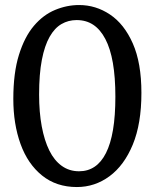

<svg xmlns="http://www.w3.org/2000/svg" viewBox="-20 -734 618 767"><path d="M287.1 13.2Q205.1 13.2 147.9 -33Q90.8 -79.1 62 -158.9Q33.2 -238.8 33.2 -338.9Q33.2 -442.9 55.7 -514.9Q78.1 -586.9 115.5 -630.9Q152.8 -674.8 200 -694.3Q247.1 -713.9 295.9 -713.9Q362.8 -713.9 419.4 -676Q476.1 -638.2 510.5 -560.5Q544.9 -482.9 544.9 -362.8Q544.9 -239.7 510.5 -156.5Q476.1 -73.2 417.5 -30Q358.9 13.2 287.1 13.2ZM295.9 -49.8Q331.1 -49.8 357.9 -67.9Q384.8 -85.9 403.3 -122.6Q421.9 -159.2 431.4 -215.1Q440.9 -271 440.9 -348.1Q440.9 -425.3 430.9 -482.7Q420.9 -540 400.9 -578.1Q380.9 -616.2 352.5 -635Q324.2 -653.8 286.1 -653.8Q252.9 -653.8 225.6 -637.9Q198.2 -622.1 178.2 -586.9Q158.2 -551.8 147.2 -494.9Q136.2 -438 136.2 -356Q136.2 -286.1 146.7 -229.5Q157.2 -172.9 177 -132.8Q196.8 -92.8 226.8 -71.3Q256.8 -49.8 295.9 -49.8Z"/></svg>

Font: Literata
Style: Regular
Weight: 400
Designer: Latin by Veronika Burian and Jose Scaglione. Greek by Irene Vlachou. Cyrillic by Vera Evstafieva.
Foundry: TypeTogether
Version: Version 3.002